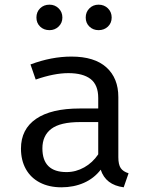

<svg xmlns="http://www.w3.org/2000/svg" viewBox="-20 -795 655 827"><path d="M489.7 -117.9Q489.7 -86.2 500 -71Q510.3 -55.9 533.8 -48.7L512.8 11.8Q434.9 1.5 413.8 -64.1Q385.1 -26.7 341.3 -7.4Q297.4 11.8 244.6 11.8Q191.3 11.8 151.8 -8.7Q112.3 -29.2 91.3 -66.9Q70.3 -104.6 70.3 -154.9Q70.3 -238.5 135.4 -283.1Q200.5 -327.7 323.6 -327.7H403.1V-372.8Q403.1 -429.2 370.3 -454.6Q337.4 -480 274.4 -480Q213.3 -480 133.8 -452.3L111.3 -517.4Q201.5 -551.3 287.7 -551.3Q386.7 -551.3 438.2 -504.9Q489.7 -458.5 489.7 -376.9ZM403.1 -130.3V-269.2H325.1Q239.5 -269.2 201 -240Q162.6 -210.8 162.6 -155.9Q162.6 -53.8 266.7 -53.8Q306.7 -53.8 342.8 -74.1Q379 -94.4 403.1 -130.3ZM136.9 -719.5Q136.9 -743.6 152.8 -759.2Q168.7 -774.9 193.3 -774.9Q216.4 -774.9 232.6 -759Q248.7 -743.1 248.7 -719.5Q248.7 -696.4 232.6 -680.8Q216.4 -665.1 193.3 -665.1Q168.7 -665.1 152.8 -680.5Q136.9 -695.9 136.9 -719.5ZM349.2 -719.5Q349.2 -743.1 365.1 -759Q381 -774.9 404.6 -774.9Q428.7 -774.9 444.9 -759Q461 -743.1 461 -719.5Q461 -695.9 444.9 -680.5Q428.7 -665.1 404.6 -665.1Q381 -665.1 365.1 -680.5Q349.2 -695.9 349.2 -719.5Z"/></svg>

Font: Fira Code Fixed
Style: Regular
Weight: 400
Monospace: yes
Designer: Carrois Corporate, Edenspiekermann AG, Nikita Prokopov
Foundry: Carrois Corporate, Edenspiekermann AG, Nikita Prokopov
Version: Version 5.002